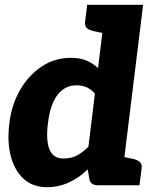

<svg xmlns="http://www.w3.org/2000/svg" viewBox="-20 -769 651 797"><path d="M174 8Q117 8 79 -26Q41 -60 25 -120Q9 -180 19 -258Q28 -334 63 -395Q98 -456 152.5 -492.5Q207 -529 274 -529Q314 -529 340.5 -517Q367 -505 387 -486L419 -749H574L482 0H386Q356 0 351 -26L344 -66Q310 -32 267 -12Q224 8 174 8ZM243 -111Q276 -111 300 -124Q324 -137 347 -160L374 -380Q358 -399 339 -407Q320 -415 297 -415Q265 -415 240.5 -397Q216 -379 200.5 -344Q185 -309 179 -258Q170 -186 185.5 -148.5Q201 -111 243 -111ZM439 -749 411 -631 368 -640Q350 -644 340.5 -652.5Q331 -661 333 -678L342 -749ZM462 0 491 -118 534 -109Q551 -105 560.5 -96.5Q570 -88 568 -71L559 0Z"/></svg>

Font: Aleo Black
Style: Italic
Weight: 900
Italic angle: -7°
Designer: Alessio Laiso
Foundry: Alessio Laiso
Version: Version 2.001;gftools[0.9.29]